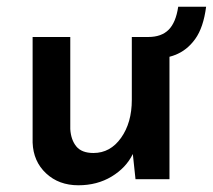

<svg xmlns="http://www.w3.org/2000/svg" viewBox="-20 -533 633 571"><path d="M213 18Q155 18 117 -17.5Q79 -53 77 -109V-423H189V-149Q191 -117 207 -97.5Q223 -78 258 -78Q308 -78 340 -123Q372 -168 372 -236V-423H484V0H383L375 -75Q355 -34 312 -8Q269 18 213 18ZM421 -423Q460 -423 481.5 -444.5Q503 -466 510 -513H593Q585 -451 560.5 -417Q536 -383 500.5 -369.5Q465 -356 421 -356Z"/></svg>

Font: Synthetic SemiBold
Style: Regular
Weight: 600
Designer: Santiago Orozco
Foundry: Typemade
Version: Version 2.000; ttfautohint (v1.8.4.7-5d5b)